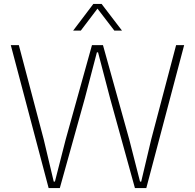

<svg xmlns="http://www.w3.org/2000/svg" viewBox="-20 -959 994 979"><path d="M228 0 35 -729H76L203 -248L254 -33H260L315 -248L449 -729H505L639 -248L694 -33H700L751 -248L878 -729H919L726 0H668L541 -459L480 -692H474L413 -459L285 0ZM353 -803 456 -939H498L602 -803H563L477 -915L392 -803Z"/></svg>

Font: Mona Sans ExtraLight
Style: Regular
Weight: 200
Designer: Deni Anggara
Foundry: GitHub
Version: Version 2.000